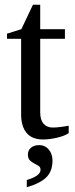

<svg xmlns="http://www.w3.org/2000/svg" viewBox="-20 -583 318 816"><path d="M163.1 9.8Q116.2 9.8 93 -18.1Q69.8 -45.9 69.8 -96.2V-418H9.8V-439.9L70.8 -459L120.1 -563H150.9V-459H255.9V-418H150.9V-105Q150.9 -73.2 165.3 -57.1Q179.7 -41 203.1 -41Q231.4 -41 272 -48.8V-17.1Q254.9 -5.4 222.7 2.2Q190.4 9.8 163.1 9.8ZM203.1 99.6Q203.1 142.6 178.7 168.7Q154.3 194.8 93.8 212.9V182.1Q152.3 164.6 152.3 138.7Q152.3 127.4 144 122.1Q135.7 116.7 125.5 111.6Q115.2 106.4 106.9 98.4Q98.6 90.3 98.6 73.7Q98.6 55.2 112.1 44.4Q125.5 33.7 146.5 33.7Q171.4 33.7 187.3 52.5Q203.1 71.3 203.1 99.6Z"/></svg>

Font: Tinos
Style: Regular
Weight: 400
Designer: Steve Matteson
Foundry: Monotype Imaging Inc.
Version: Version 1.23